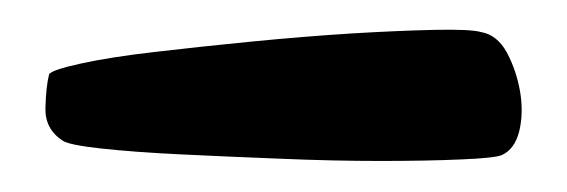

<svg xmlns="http://www.w3.org/2000/svg" viewBox="-20 -370 378 128"><path d="M314.5 -266.6Q309.6 -264.6 287.1 -263.7Q264.6 -262.7 233.4 -262.7Q202.1 -262.7 166.5 -264.2Q130.9 -265.6 100.1 -267.1Q69.3 -268.6 47.4 -271Q25.4 -273.4 21.5 -276.4Q9.8 -284.2 10.3 -298.3Q10.7 -312.5 12.7 -320.3Q13.7 -323.2 33.7 -327.6Q53.7 -332 83.5 -335.4Q113.3 -338.9 147.9 -342.3Q182.6 -345.7 214.4 -347.7Q246.1 -349.6 270 -350.1Q293.9 -350.6 300.8 -348.6Q311.5 -346.7 317.9 -335Q324.2 -323.2 326.7 -309.1Q329.1 -294.9 326.2 -282.7Q323.2 -270.5 314.5 -266.6Z"/></svg>

Font: Jolly Lodger
Style: Regular
Weight: 400
Designer: Stuart Sandler
Foundry: Font Diner, Inc
Version: Version 1.000